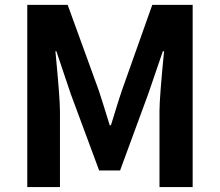

<svg xmlns="http://www.w3.org/2000/svg" viewBox="-20 -760 894 780"><path d="M90.8 0V-740.2H254.9L380.9 -393.6Q393.6 -355.5 425.8 -251H430.7Q437.5 -272.5 450.2 -314.5Q466.8 -368.2 475.6 -393.6L598.6 -740.2H762.7V0H627.9V-308.6Q627.9 -362.3 646.5 -551.8H641.6L582 -377.9L467.8 -67.4H382.8L267.6 -377.9L209 -551.8H205.1Q223.6 -361.3 223.6 -308.6V0Z"/></svg>

Font: Taipei Sans TC Beta
Style: Bold
Weight: 700
Designer: JT Foundry
Foundry: JT Foundry
Version: Version 1.000